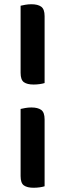

<svg xmlns="http://www.w3.org/2000/svg" viewBox="-20 -703 333 904"><path d="M190 -312Q181 -309 167 -307Q153 -305 138 -305Q108 -305 92.5 -316Q77 -327 77 -360V-676Q85 -678 99 -680.5Q113 -683 128 -683Q158 -683 174 -671.5Q190 -660 190 -627ZM190 174Q181 177 167 179Q153 181 138 181Q108 181 92.5 170Q77 159 77 126V-190Q85 -192 99 -194.5Q113 -197 128 -197Q158 -197 174 -185.5Q190 -174 190 -141Z"/></svg>

Font: Baloo Chettan 2 SemiBold
Style: Regular
Weight: 600
Designer: Maithili Shingre, Unnati Kotecha and Ek Type
Foundry: Ek Type
Version: Version 1.640;hotconv 1.0.111;makeotfexe 2.5.65597; ttfautoh